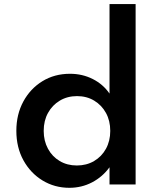

<svg xmlns="http://www.w3.org/2000/svg" viewBox="-20 -880 764 916"><path d="M311 16Q369.5 16 419.2 -10Q469 -36 502.5 -82V0H627V-860.5H502.5V-433.5Q472 -478 422.5 -503Q373 -528 314 -528Q240 -528 182.2 -492.5Q124.5 -457 91.2 -395.5Q58 -334 58 -256Q58 -176.5 91.8 -115.2Q125.5 -54 183 -19Q240.5 16 311 16ZM346.5 -90.5Q300.5 -90.5 264.8 -111.8Q229 -133 208.8 -170.5Q188.5 -208 188.5 -255.5Q188.5 -304 209 -341.2Q229.5 -378.5 265.5 -400Q301.5 -421.5 347.5 -421.5Q393.5 -421.5 429.2 -400Q465 -378.5 485.5 -341.2Q506 -304 506 -255.5Q506 -207.5 485.5 -170.2Q465 -133 429 -111.8Q393 -90.5 346.5 -90.5Z"/></svg>

Font: Spartan SemiBold
Style: Regular
Weight: 600
Designer: Matt Bailey, Mirko Velimirovic
Foundry: Matt Bailey
Version: Version 1.003; ttfautohint (v1.8.3)